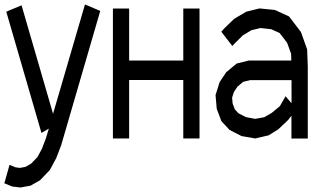

<svg xmlns="http://www.w3.org/2000/svg" viewBox="-21 -644 1457 866"><path d="M362.3 -624 431.2 -594.7 254.9 11.2 232.4 69.8 203.6 123 159.7 168.9 116.7 193.4 71.3 201.7 34.2 197.3 -1.5 182.6 22 99.6 49.3 110.8 69.3 113.3 94.7 108.4 119.1 94.2 147.9 64.5 168 27.3 186.5 -21.5 199.2 -64 166 -44.4 7.3 -591.3 76.2 -620.1 218.3 -130.9Z M561.5 -605.5V-371.1H805.7V-605.5H878.9V-19.5H805.7V-283.2H561.5V-19.5H488.3V-605.5Z M1364.3 -421.4 1367.2 -343.8V-19H1293.5V-122.1L1278.3 -102.5L1233.9 -60.5L1190.9 -33.7L1129.9 -19.5L1068.4 -30.3L1014.2 -58.1L977.5 -97.7L956.5 -153.3L951.2 -215.3L969.7 -273.9L999.5 -318.4L1046.4 -357.4L1101.6 -371.1H1293L1292 -401.4L1273.9 -451.2L1240.2 -495.1L1202.6 -512.2L1153.8 -517.6L1113.3 -507.8L1074.7 -484.9L1037.6 -448.2L1026.9 -436.5L977.1 -501L990.2 -515.6L1035.2 -559.1L1089.8 -591.3L1149.4 -606L1218.8 -599.1L1282.7 -569.8L1336.4 -499.5ZM1267.1 -210 1293.9 -178.2V-282.7H1108.4L1075.7 -274.9L1050.3 -253.4L1034.2 -229.5L1025.9 -203.6L1028.3 -176.8L1038.1 -150.9L1054.2 -133.3L1088.4 -115.7L1129.9 -107.9L1170.4 -115.2L1203.1 -133.8L1241.2 -165Z"/></svg>

Font: Gap Sans
Style: Regular
Weight: 400
Designer: Alexandre Liziard and Étienne Ozeray
Foundry: Interstices.io
Version: Version 1.6.1 - December 3. 2014